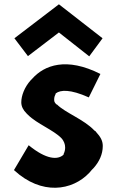

<svg xmlns="http://www.w3.org/2000/svg" viewBox="-20 -839 548 893"><path d="M47 -661 110 -578 254 -688 395 -577 457 -661 254 -819ZM114 -163H113L45 -48L46 -47C173 70 316 49 396 -36C400 -40 404 -45 407 -49L415 -57C441 -86 458 -121 458 -160C458 -185 447 -203 427 -225L425 -228L419 -232C370 -284 284 -314 245 -353H244H243C238 -358 232 -364 232 -373C232 -381 232 -389 238 -400L239 -404L240 -405C261 -421 306 -425 393 -386L447 -495C289 -575 186 -536 130 -473L123 -466C94 -434 79 -394 79 -363C79 -344 88 -327 103 -312L110 -305C152 -263 228 -235 266 -196L267 -194H268C277 -182 283 -169 283 -153C283 -143 281 -134 277 -125L276 -124V-121L275 -119C249 -95 196 -96 114 -163Z"/></svg>

Font: Hussar Woodtype
Style: SeBd
Weight: 900
Foundry: Cannot Into Space Fonts
Version: Version 1.07